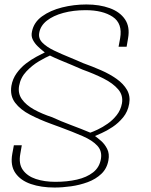

<svg xmlns="http://www.w3.org/2000/svg" viewBox="-20 -700 675 859"><path d="M224 139Q164 139 118 123.2Q72 107.5 48.8 74Q25.5 40.5 35 -12L42 -50H77.5L71 -12.5Q62.5 32.5 82.2 60.2Q102 88 140.5 100.8Q179 113.5 227.5 113.5Q280.5 113.5 324.2 103.5Q368 93.5 396.5 71.2Q425 49 431.5 11Q437.5 -24 415.5 -48Q393.5 -72 349.8 -91Q306 -110 248 -131.5Q238 -135 227.8 -138.8Q217.5 -142.5 207 -146.5Q157.5 -164.5 114.5 -186.8Q71.5 -209 47.8 -240.2Q24 -271.5 31 -316Q36.5 -347.5 54.5 -372.5Q72.5 -397.5 96.2 -415.8Q120 -434 143 -446.2Q166 -458.5 180.5 -465.5Q178.5 -467 173 -471.5Q162 -480 148.8 -492.8Q135.5 -505.5 127 -522Q118.5 -538.5 123 -558.5Q131 -600 168 -626.8Q205 -653.5 257.8 -666.8Q310.5 -680 366.5 -680Q425.5 -680 471 -663.5Q516.5 -647 539.2 -613.5Q562 -580 553 -529L546.5 -491H510.5L517.5 -529Q529 -595 484.2 -624.8Q439.5 -654.5 363 -654.5Q308.5 -654.5 263.2 -642.2Q218 -630 189.5 -607.5Q161 -585 155.5 -553Q151 -528 169.8 -509Q188.5 -490 221.8 -474Q255 -458 293.5 -442.5Q308 -436.5 322.8 -430.2Q337.5 -424 352 -417.5Q392.5 -403 432 -385.8Q471.5 -368.5 502 -346.8Q532.5 -325 548.2 -297.8Q564 -270.5 558 -236Q552 -200.5 530.8 -174.8Q509.5 -149 483.5 -131.8Q457.5 -114.5 435.2 -104.8Q413 -95 405 -91.5Q415.5 -84 432 -69.8Q448.5 -55.5 459.5 -33.8Q470.5 -12 465 17.5Q458.5 54 433.5 77.8Q408.5 101.5 372.8 114.8Q337 128 298 133.5Q259 139 224 139ZM384 -106.5Q396 -110.5 417.2 -120.5Q438.5 -130.5 461.5 -146.5Q484.5 -162.5 502.2 -185Q520 -207.5 525.5 -237Q532 -273 508.8 -300.2Q485.5 -327.5 443.2 -348.8Q401 -370 349.5 -388.5Q326.5 -399 299 -410.2Q271.5 -421.5 246 -432.2Q220.5 -443 203.5 -451.5Q184.5 -443.5 154.2 -425.8Q124 -408 98 -380.5Q72 -353 65.5 -316Q59.5 -282 78 -256Q96.5 -230 132 -210.2Q167.5 -190.5 213.5 -175.5Q252 -157.5 297.8 -140.5Q343.5 -123.5 384 -106.5Z"/></svg>

Font: Anybody ExtraExpanded ExtraLight
Style: Italic
Weight: 200
Width: 8
Italic angle: -10°
Designer: Tyler Finck
Foundry: Etcetera Type Company
Version: Version 1.010; ttfautohint (v1.8.3) -l 8 -r 50 -G 200 -x 14 